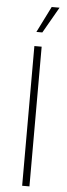

<svg xmlns="http://www.w3.org/2000/svg" viewBox="-62 -969 350 998"><g transform="rotate(5 113.0 -469.5)"><path d="M94 0V-729H132V0ZM98 -803 166 -939H207L129 -803Z"/></g></svg>

Font: Mona Sans ExtraLight
Style: Regular
Weight: 200
Designer: Deni Anggara
Foundry: GitHub
Version: Version 2.000